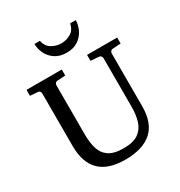

<svg xmlns="http://www.w3.org/2000/svg" viewBox="-207 -1039 1127 1200"><g transform="rotate(-30 356.0 -439.5)"><path d="M685.1 -627.9 627 -624Q616.2 -623.5 611.1 -616.5Q606 -609.4 606 -602.1V-222.2Q606 -99.1 540.3 -41.5Q474.6 16.1 349.1 16.1Q225.6 16.1 165.3 -44.2Q105 -104.5 105 -222.2V-602.1Q105 -609.4 99.9 -616.5Q94.7 -623.5 84 -624L30.8 -627.9V-670.9H285.2V-627.9L228 -624Q217.3 -623.5 212.2 -616.5Q207 -609.4 207 -602.1V-248Q207 -189.5 220.2 -145Q233.4 -100.6 270 -75.7Q306.6 -50.8 376 -50.8Q445.3 -50.8 482.2 -76.9Q519 -103 533 -147.9Q546.9 -192.9 546.9 -248V-602.1Q546.9 -609.4 541.3 -616.5Q535.6 -623.5 524.9 -624L467.8 -627.9V-670.9H685.1ZM515.1 -894.5Q515.1 -859.4 498.5 -825.2Q481.9 -791 449 -768.6Q416 -746.1 366.2 -746.1Q316.4 -746.1 283.2 -768.6Q250 -791 233.6 -825.2Q217.3 -859.4 217.3 -894.5H256.3Q265.1 -851.6 297.4 -832.5Q329.6 -813.5 366.2 -813.5Q403.3 -813.5 434.8 -832.5Q466.3 -851.6 475.1 -894.5Z"/></g></svg>

Font: Charis
Style: Regular
Weight: 400
Designer: Walt Agee, Miriam Martin, Annie Olsen, Victor Gaultney, Lorna Priest, Alan Ward, Bob Hallissy, Martin Hosken, Sharon Cor
Foundry: SIL Global
Version: Version 7.000